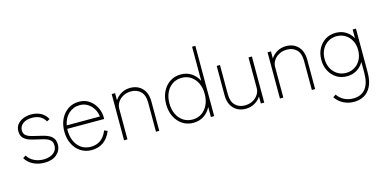

<svg xmlns="http://www.w3.org/2000/svg" viewBox="-85 -1210 3841 1918"><g transform="rotate(-15 1835.5 -251.5)"><path d="M240 11Q174 11 122 -15.5Q70 -42 43 -89L74 -107Q96 -68 140.5 -45.5Q185 -23 240 -23Q275 -23 306.5 -34.5Q338 -46 358 -70Q378 -94 378 -130Q378 -164 360.5 -182.5Q343 -201 311 -211.5Q279 -222 234 -231Q195 -239 156 -251Q117 -263 91.5 -288Q66 -313 66 -360Q66 -403 89.5 -431.5Q113 -460 151 -475Q189 -490 230 -490Q349 -490 399 -398L369 -381Q329 -455 230 -455Q172 -455 137 -428Q102 -401 102 -360Q102 -329 118.5 -312Q135 -295 166 -285Q197 -275 240 -266Q271 -259 301.5 -251Q332 -243 357.5 -229Q383 -215 398 -191.5Q413 -168 413 -130Q413 -70 366.5 -29.5Q320 11 240 11Z M726 11Q663 11 614 -21Q565 -53 537 -109.5Q509 -166 509 -239Q509 -312 537 -368.5Q565 -425 614 -457Q663 -489 726 -489Q789 -489 834 -456.5Q879 -424 902.5 -375Q926 -326 926 -275V-257H544Q541 -191 562 -138Q583 -85 625.5 -54Q668 -23 726 -23Q847 -23 896 -147L929 -133Q870 11 726 11ZM548 -292H891Q887 -335 865 -371.5Q843 -408 807.5 -431Q772 -454 726 -454Q658 -454 610 -410Q562 -366 548 -292Z M1063 0V-478H1098V-404Q1121 -441 1162.5 -465.5Q1204 -490 1256 -490Q1333 -490 1380 -440.5Q1427 -391 1427 -301V0H1393V-301Q1393 -378 1355 -416Q1317 -454 1256 -454Q1210 -454 1174 -434.5Q1138 -415 1118 -384Q1098 -353 1098 -318V0Z M1779 11Q1716 11 1667 -21Q1618 -53 1590 -109.5Q1562 -166 1562 -239Q1562 -312 1590 -368.5Q1618 -425 1667 -457Q1716 -489 1779 -489Q1841 -489 1888 -458Q1935 -427 1961 -374V-727H1995V0H1961V-104Q1935 -51 1888 -20Q1841 11 1779 11ZM1779 -23Q1832 -23 1873 -50Q1914 -77 1937.5 -126Q1961 -175 1961 -239Q1961 -303 1937.5 -351.5Q1914 -400 1873 -427Q1832 -454 1779 -454Q1726 -454 1684.5 -427Q1643 -400 1619.5 -351.5Q1596 -303 1596 -239Q1596 -175 1619.5 -126Q1643 -77 1684.5 -50Q1726 -23 1779 -23Z M2320 11Q2244 11 2196.5 -38.5Q2149 -88 2149 -177V-478H2183V-177Q2183 -101 2221 -62.5Q2259 -24 2320 -24Q2367 -24 2402.5 -43.5Q2438 -63 2458 -94.5Q2478 -126 2478 -161V-478H2513V-1H2478V-74Q2456 -38 2414 -13.5Q2372 11 2320 11Z M2675 0V-478H2710V-404Q2733 -441 2774.5 -465.5Q2816 -490 2868 -490Q2945 -490 2992 -440.5Q3039 -391 3039 -301V0H3005V-301Q3005 -378 2967 -416Q2929 -454 2868 -454Q2822 -454 2786 -434.5Q2750 -415 2730 -384Q2710 -353 2710 -318V0Z M3385 224Q3324 224 3274.5 198.5Q3225 173 3193 126L3222 106Q3249 146 3291 167.5Q3333 189 3385 189Q3467 189 3511 134Q3555 79 3555 -27V-143Q3530 -97 3485 -69Q3440 -41 3381 -41Q3321 -41 3274.5 -70Q3228 -99 3201 -150Q3174 -201 3174 -266Q3174 -331 3201 -381.5Q3228 -432 3274.5 -461Q3321 -490 3381 -490Q3440 -490 3485 -462Q3530 -434 3555 -387V-478H3589V-27Q3589 63 3561 118.5Q3533 174 3487 199Q3441 224 3385 224ZM3381 -76Q3431 -76 3470 -100Q3509 -124 3532 -167Q3555 -210 3555 -266Q3555 -322 3532 -364.5Q3509 -407 3470 -431Q3431 -455 3381 -455Q3332 -455 3293 -431Q3254 -407 3231 -364.5Q3208 -322 3208 -266Q3208 -210 3231 -167Q3254 -124 3293 -100Q3332 -76 3381 -76Z"/></g></svg>

Font: Zen Kaku Gothic Antique Light
Style: Regular
Weight: 300
Designer: Yoshimichi Ohira
Foundry: Positype
Version: Version 1.001